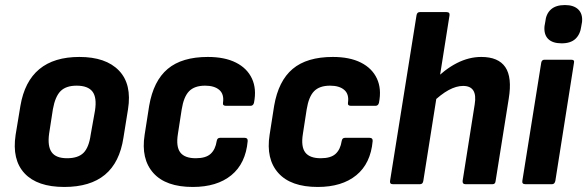

<svg xmlns="http://www.w3.org/2000/svg" viewBox="-20 -731 2330 762"><path d="M235 11Q128 11 77.5 -43Q27 -97 42 -196L61 -311Q94 -505 295 -505Q400 -505 452 -451Q504 -397 488 -297L470 -185Q455 -86 396.5 -37.5Q338 11 235 11ZM246 -103Q290 -103 311.5 -124.5Q333 -146 340 -197L357 -292Q365 -344 347 -367.5Q329 -391 284 -391Q242 -391 220.5 -369.5Q199 -348 190 -298L175 -201Q168 -151 185 -127Q202 -103 246 -103Z M745 11Q638 11 588.5 -44.5Q539 -100 554 -196L572 -311Q589 -410 645.5 -457.5Q702 -505 805 -505Q872 -505 916.5 -482.5Q961 -460 980 -419Q999 -378 988 -323Q985 -311 974 -311H877Q863 -311 865 -323Q870 -357 850.5 -374Q831 -391 794 -391Q752 -391 730.5 -369Q709 -347 701 -296L686 -199Q678 -149 695.5 -126Q713 -103 757 -103Q797 -103 816 -120.5Q835 -138 840 -171Q842 -184 853 -184H951Q964 -184 963 -171Q955 -82 898 -35.5Q841 11 745 11Z M1241 11Q1134 11 1084.5 -44.5Q1035 -100 1050 -196L1068 -311Q1085 -410 1141.5 -457.5Q1198 -505 1301 -505Q1368 -505 1412.5 -482.5Q1457 -460 1476 -419Q1495 -378 1484 -323Q1481 -311 1470 -311H1373Q1359 -311 1361 -323Q1366 -357 1346.5 -374Q1327 -391 1290 -391Q1248 -391 1226.5 -369Q1205 -347 1197 -296L1182 -199Q1174 -149 1191.5 -126Q1209 -103 1253 -103Q1293 -103 1312 -120.5Q1331 -138 1336 -171Q1338 -184 1349 -184H1447Q1460 -184 1459 -171Q1451 -82 1394 -35.5Q1337 11 1241 11Z M1539 0Q1526 0 1528 -13L1633 -670Q1635 -683 1646 -683H1752Q1766 -683 1764 -670L1660 -13Q1658 0 1647 0ZM1827 0Q1815 0 1816 -13L1864 -317Q1876 -390 1818 -390Q1791 -390 1760.5 -373.5Q1730 -357 1694 -322L1697 -407Q1745 -456 1793 -480.5Q1841 -505 1890 -505Q1958 -505 1985.5 -464.5Q2013 -424 1999 -339L1947 -13Q1946 0 1935 0Z M2065 0Q2051 0 2053 -13L2128 -482Q2130 -494 2141 -494H2247Q2261 -494 2258 -482L2184 -13Q2181 0 2171 0ZM2209 -559Q2173 -559 2155.5 -576.5Q2138 -594 2141 -627L2144 -644Q2147 -676 2166.5 -693.5Q2186 -711 2222 -711Q2257 -711 2275 -693.5Q2293 -676 2290 -644L2287 -627Q2283 -595 2264 -577Q2245 -559 2209 -559Z"/></svg>

Font: Sofia Sans Semi Condensed ExtraBold
Style: Italic
Weight: 800
Italic angle: -9°
Version: Version 4.100